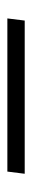

<svg xmlns="http://www.w3.org/2000/svg" viewBox="196 -564 87 519"><g transform="rotate(-90 239.5 -304.5)"><path d="M443.4 -281.2H29.3L35.2 -328.1H449.2Z"/></g></svg>

Font: itsadzokeS01
Style: Regular
Weight: 600
Width: 6
Version: Version 0.46